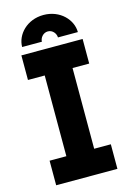

<svg xmlns="http://www.w3.org/2000/svg" viewBox="-134 -967 700 1032"><g transform="rotate(-15 216.0 -451.0)"><path d="M215.8 -901.9C123 -901.9 61 -833.5 61 -765.1H170.9C170.9 -785.6 189 -810.5 215.8 -810.5C243.2 -810.5 260.3 -785.6 260.3 -765.1H371.1C371.1 -833.5 308.6 -901.9 215.8 -901.9ZM45.4 -722.7V-585.9H138.7V-136.7H45.4V0H386.2V-136.7H293.5V-585.9H386.2V-722.7Z"/></g></svg>

Font: Giphurs ExtraBold
Style: Regular
Weight: 800
Version: Version 1.000